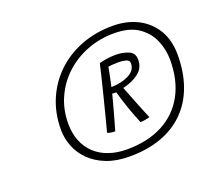

<svg xmlns="http://www.w3.org/2000/svg" viewBox="-94 -789 889 785"><g transform="rotate(-20 350.0 -397.0)"><path d="M347.5 -134.5Q290 -134.5 247.2 -151.2Q204.5 -168 176 -196.2Q147.5 -224.5 133.5 -260Q119.5 -295.5 119.5 -333.5Q119.5 -404.5 145 -464.2Q170.5 -524 216.5 -568Q262.5 -612 325.2 -636.2Q388 -660.5 462.5 -660.5Q524.5 -660.5 572 -636Q619.5 -611.5 646.2 -566.5Q673 -521.5 673 -459Q673 -383.5 651.5 -323.5Q630 -263.5 588.2 -221.2Q546.5 -179 486 -156.8Q425.5 -134.5 347.5 -134.5ZM346.5 -165.5Q437 -165.5 502 -199.5Q567 -233.5 602 -297.2Q637 -361 637 -450Q637 -494 619.5 -535.2Q602 -576.5 562.8 -603.2Q523.5 -630 457.5 -630Q395.5 -630 341 -609Q286.5 -588 245 -550Q203.5 -512 179.8 -460Q156 -408 156 -346.5Q156 -303.5 169.8 -269.8Q183.5 -236 208.8 -212.8Q234 -189.5 269 -177.5Q304 -165.5 346.5 -165.5ZM326 -251.5Q316 -251.5 307.8 -252.8Q299.5 -254 292.5 -257.5Q299 -281.5 308.8 -319.5Q318.5 -357.5 329 -399.2Q339.5 -441 348.5 -477.5Q357.5 -514 362 -535Q368.5 -537.5 389.5 -541.2Q410.5 -545 434 -545Q464 -545 489.2 -534.8Q514.5 -524.5 514.5 -495Q514.5 -458.5 486 -437Q457.5 -415.5 417.5 -407Q423 -393 431.5 -371.2Q440 -349.5 449 -326.8Q458 -304 465.8 -285.2Q473.5 -266.5 477 -258.5Q470 -256.5 458.8 -254Q447.5 -251.5 436 -251.5Q420.5 -289.5 408.2 -324Q396 -358.5 384.5 -400Q379.5 -400 374.5 -400Q369.5 -400 367 -400.5Q365.5 -394 360.2 -374.2Q355 -354.5 348.2 -330Q341.5 -305.5 335.2 -283.8Q329 -262 326 -251.5ZM373 -427Q414.5 -427 448 -443.2Q481.5 -459.5 481.5 -491.5Q481.5 -504.5 466.8 -508.5Q452 -512.5 433.5 -512.5Q421 -512.5 409.2 -511.5Q397.5 -510.5 390 -509.5Q389.5 -505.5 385.8 -487Q382 -468.5 378.2 -450Q374.5 -431.5 373 -427Z"/></g></svg>

Font: Grandstander Thin Thin
Style: Italic
Weight: 250
Italic angle: -15°
Version: Version 1.200